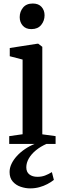

<svg xmlns="http://www.w3.org/2000/svg" viewBox="-20 -796 348 1062"><path d="M31 0V-43L105 -53.5V-466.5L34 -485V-530.5L185.5 -554H192L214 -537V-53L287.5 -43V0ZM153 -635Q122.5 -635 105.8 -654.2Q89 -673.5 89 -701Q89 -731.5 107.5 -754Q126 -776.5 161 -776.5H162Q193 -776.5 209.8 -757.8Q226.5 -739 226.5 -711.5Q226.5 -681 207.8 -658Q189 -635 154 -635ZM146.5 246Q121 246 94.8 237.2Q68.5 228.5 50.8 208.5Q33 188.5 33 155.5Q33 132.5 43.8 110Q54.5 87.5 73.5 66.8Q92.5 46 118.2 28.5Q144 11 174 -1L201.5 -5L239 -1Q204 14.5 178.5 35.5Q153 56.5 139.2 80.8Q125.5 105 125.5 129.5Q125.5 155.5 142.5 168.8Q159.5 182 187 182Q210 182 228.8 175Q247.5 168 267 156L278 199Q262.5 211.5 242 222.2Q221.5 233 197.5 239.5Q173.5 246 146.5 246Z"/></svg>

Font: Merriweather 48pt Medium
Style: Regular
Weight: 500
Version: Version 2.100